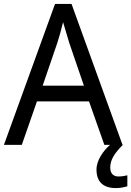

<svg xmlns="http://www.w3.org/2000/svg" viewBox="-20 -737 668 977"><path d="M583 161C557 161 541 146 541 116C541 75 563 43 605 0L603 -1L344 -717H260L0 0H91L168 -221H433L511 0H540C506 30 471 78 471 126C471 185 502 220 569 220C594 220 610 216 628 211V155C618 157 603 161 583 161ZM197 -301 271 -517C279 -540 291 -583 301 -624C308 -599 328 -533 333 -517L407 -301Z"/></svg>

Font: Noto Sans Thai
Style: Regular
Weight: 400
Designer: Monotype Design Team
Foundry: Monotype Imaging Inc.
Version: Version 1.901